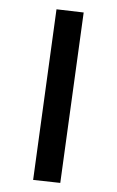

<svg xmlns="http://www.w3.org/2000/svg" viewBox="-115 -821 579 952"><g transform="rotate(-10 174.5 -344.5)"><path d="M109 81 -21 43 240 -770 370 -731Z"/></g></svg>

Font: Nunito Sans 12pt ExtraLight Black
Style: Regular
Weight: 900
Version: Version 3.101;gftools[0.9.27]